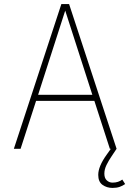

<svg xmlns="http://www.w3.org/2000/svg" viewBox="-20 -730 640 942"><path d="M48 0 281 -710H319L552 0H519L443 -235H157L81 0ZM300 -678 167 -265H433ZM532 192Q504 192 483 177Q462 162 462 128Q462 86 504 28L526 -3L552 0L528 36Q513 58 502.5 79.5Q492 101 492 122Q492 144 504 155Q516 166 532 166Q547 166 559 162Q571 158 580 151L594 173Q581 182 566.5 187Q552 192 532 192Z"/></svg>

Font: Geist Mono Thin
Style: Regular
Weight: 100
Monospace: yes
Designer: Basement.studio, Andrés Briganti, Mateo Zaragoza
Foundry: Basement.studio, Vercel, Andrés Briganti, Guido Ferreyra, Mateo Zaragoza
Version: Version 1.500; ttfautohint (v1.8.4.7-5d5b)